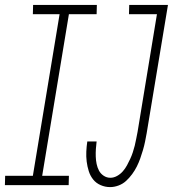

<svg xmlns="http://www.w3.org/2000/svg" viewBox="-61 -755 705 783"><path d="M-41 0 -40 -38H73L182 -697H73L74 -735H334L333 -697H220L111 -38H220L219 0ZM388 8Q368 8 349.5 0Q331 -8 319 -23Q307 -38 301 -57Q295 -76 292.5 -96Q290 -116 291 -137Q292 -158 295 -178H333Q331 -163 330 -147.5Q329 -132 329.5 -116.5Q330 -101 333 -86.5Q336 -72 342.5 -59.5Q349 -47 361.5 -38.5Q374 -30 389 -30Q403 -30 416.5 -37.5Q430 -45 440 -56.5Q450 -68 457 -81Q464 -94 470 -107Q476 -120 480.5 -133.5Q485 -147 488.5 -161Q492 -175 494.5 -189Q497 -203 500 -217L579 -697H465L466 -735H624L537 -211Q534 -194 530.5 -177Q527 -160 522 -143Q517 -126 511 -109Q505 -92 497 -76Q489 -60 478 -45Q467 -30 453.5 -17.5Q440 -5 422.5 1.5Q405 8 388 8Z"/></svg>

Font: Iosevka Curly XLtExObl
Style: Regular
Weight: 200
Width: 7
Italic angle: -9°
Monospace: yes
Designer: Belleve Invis
Foundry: Belleve Invis
Version: Version 11.0.1; ttfautohint (v1.8.3)